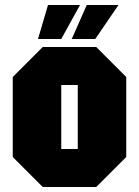

<svg xmlns="http://www.w3.org/2000/svg" viewBox="-20 -748 556 768"><path d="M31 -120V-440L151 -560H365L485 -440V-120L365 0H151ZM225 -152H291V-408H225ZM132 -592 172 -728H300L225 -592ZM267 -592 327 -728H454L361 -592Z"/></svg>

Font: Tektur Condensed ExtraBold
Style: Regular
Weight: 800
Width: 3
Designer: Adam Jagosz
Foundry: Adam Jagosz
Version: Version 1.005;gftools[0.9.30]